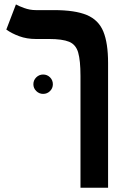

<svg xmlns="http://www.w3.org/2000/svg" viewBox="-20 -632 626 876"><path d="M473.1 -344.7V224.6H347.2V-285.2Q347.2 -356 336.7 -392.3Q326.2 -428.7 295.4 -441.4Q264.6 -454.1 203.6 -454.1H143.6Q102.1 -454.1 67.6 -466.8Q33.2 -479.5 8.8 -497.1L52.7 -611.8Q64 -605 90.1 -595.5Q116.2 -585.9 143.1 -585.9H226.6Q322.3 -585.9 376 -563.5Q429.7 -541 451.4 -488.3Q473.1 -435.5 473.1 -344.7ZM176.8 -203.6Q158.7 -203.6 145.5 -216.6Q132.3 -229.5 132.3 -247.6Q132.3 -266.1 145.5 -279.1Q158.7 -292 176.8 -292Q195.3 -292 208.3 -279.1Q221.2 -266.1 221.2 -247.6Q221.2 -229.5 208.3 -216.6Q195.3 -203.6 176.8 -203.6Z"/></svg>

Font: Cascadia Code
Style: Regular
Weight: 400
Monospace: yes
Designer: Aaron Bell
Foundry: Saja Typeworks
Version: Version 2106.017